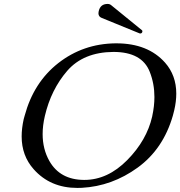

<svg xmlns="http://www.w3.org/2000/svg" viewBox="-20 -923 902 961"><path d="M678.7 -755.9 488.8 -833.5Q472.7 -839.8 472.7 -856.9Q472.7 -861.8 474.1 -867.2Q482.4 -903.3 518.6 -903.3Q529.3 -903.3 536.6 -897L691.4 -771Q693.4 -767.6 692.4 -763.7Q690.4 -755.4 681.6 -755.4Q679.7 -755.4 678.7 -755.9ZM557.6 -706.1H562.5Q720.2 -706.1 806.2 -609.4Q862.3 -545.9 862.3 -454.1Q862.3 -415 852.1 -371.1Q849.1 -357.9 845.2 -344.2Q796.9 -176.8 668.9 -84Q541 8.8 389.6 17.1Q378.4 17.6 367.2 17.6Q231.4 17.6 148.4 -76.2Q88.4 -143.6 88.4 -240.2Q88.4 -280.8 98.6 -326.7Q100.6 -335.4 103.5 -344.2Q148.4 -510.7 272 -607.4Q396 -704.1 557.6 -706.1ZM547.9 -663.1Q397.9 -662.1 316.4 -568.4Q235.4 -474.6 204.6 -342.8Q193.4 -294.9 193.4 -252Q193.4 -176.8 227.1 -117.2Q280.3 -23.4 399.9 -22.5H402.3Q519 -22.5 617.2 -122.1Q714.4 -220.7 741.7 -339.8L742.2 -342.8Q752.9 -392.1 752.9 -437.5Q752.9 -504.4 729.5 -563.5Q690.4 -663.1 547.9 -663.1Z"/></svg>

Font: Caudex
Style: Italic
Weight: 400
Italic angle: -13°
Version: Version 1.04